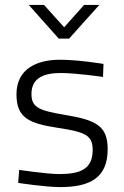

<svg xmlns="http://www.w3.org/2000/svg" viewBox="-20 -752 504 781"><path d="M261 -595 384 -732H322L241 -641L159 -732H97L219 -595ZM401 -492C401 -492 299 -509 224 -509C137 -509 47 -477 47 -368C47 -271 100 -250 215 -232C327 -215 357 -202 357 -142C357 -64 307 -44 221 -44C170 -44 58 -61 58 -61L54 -8C54 -8 164 9 225 9C345 9 418 -28 418 -145C418 -241 370 -264 242 -285C133 -303 108 -318 108 -370C108 -438 164 -455 226 -455C292 -455 399 -439 399 -439L401 -492Z"/></svg>

Font: RazerF5 Light
Style: Regular
Weight: 300
Foundry: Razer Inc.
Version: Version 2